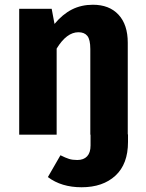

<svg xmlns="http://www.w3.org/2000/svg" viewBox="-20 -568 615 810"><path d="M520 -1V31Q520 124 467 173Q414 222 324 222Q239 222 182 179L235 87Q257 98 271.5 102.5Q286 107 306 107Q333 107 347.5 91.5Q362 76 362 46V0H361V-361Q361 -401 348.5 -416.5Q336 -432 311 -432Q261 -432 219 -363V0H61V-531H198L210 -467Q244 -508 283.5 -528Q323 -548 372 -548Q441 -548 480 -506Q519 -464 519 -388V-1Z"/></svg>

Font: Statis Sans
Style: Bold
Weight: 700
Designer: bBox Type GmbH
Foundry: bBox Type GmbH
Version: Version 1.000